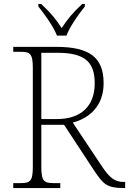

<svg xmlns="http://www.w3.org/2000/svg" viewBox="-20 -951 653 971"><path d="M268 -771H316C333 -816 378 -880 409 -918V-931H396C348 -887 322 -855 292 -809C262 -855 236 -887 188 -931H174V-918C205 -880 251 -816 268 -771ZM47 0H285V-25H251C202 -25 189 -35 189 -108V-320H304L455 -90C502 -20 519 0 607 0H613V-31H604C561 -31 535 -51 496 -109L348 -331C434 -354 504 -416 504 -530C504 -661 433 -714 264 -714H47V-689H84C133 -689 146 -679 146 -606V-108C146 -35 133 -25 84 -25H47ZM269 -349H189V-684H272C417 -684 459 -630 459 -529C459 -415 390 -349 269 -349Z"/></svg>

Font: Noto Serif Lao ExtraLight
Style: Regular
Weight: 200
Designer: Monotype Design Team
Foundry: Monotype Imaging Inc.
Version: Version 2.003